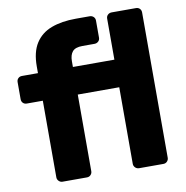

<svg xmlns="http://www.w3.org/2000/svg" viewBox="-82 -819 870 898"><g transform="rotate(-10 353.0 -370.0)"><path d="M143 0Q133 0 125.5 -7.5Q118 -15 118 -25V-389H42Q31 -389 24 -396Q17 -403 17 -414V-495Q17 -506 24 -513Q31 -520 42 -520H118V-552Q118 -620 144.5 -661.5Q171 -703 220 -721.5Q269 -740 337 -740H402Q413 -740 420.5 -733Q428 -726 428 -715V-634Q428 -623 420.5 -616Q413 -609 402 -609H345Q311 -609 297.5 -593Q284 -577 284 -547V-520H481V-715Q481 -726 488.5 -733Q496 -740 507 -740H622Q633 -740 640 -733Q647 -726 647 -715V-25Q647 -15 640 -7.5Q633 0 622 0H507Q496 0 488.5 -7.5Q481 -15 481 -25V-389H284V-25Q284 -15 277 -7.5Q270 0 259 0Z"/></g></svg>

Font: Rubik
Style: Bold
Weight: 700
Designer: Hubert and Fischer
Foundry: Hubert and Fischer
Version: Version 2.300;gftools[0.9.30]